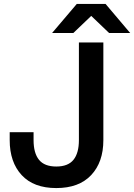

<svg xmlns="http://www.w3.org/2000/svg" viewBox="-20 -934 675 966"><path d="M263.2 12.2Q149.4 12.2 89.1 -53Q28.8 -118.2 28.8 -229V-269H148.9V-229Q148.9 -163.6 176.3 -129.9Q203.6 -96.2 263.2 -96.2Q322.3 -96.2 349.6 -129.9Q377 -163.6 377 -229V-720.2H500V-229Q500 -118.2 438.7 -53Q377.4 12.2 263.2 12.2ZM242.2 -768.1 366.2 -914.1H511.2L634.8 -768.1H528.8L439 -854L349.1 -768.1Z"/></svg>

Font: Aspekta 550
Style: Regular
Weight: 550
Designer: Ivo Dolenc
Version: Version 2.000